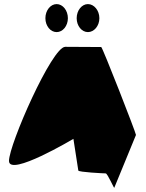

<svg xmlns="http://www.w3.org/2000/svg" viewBox="-20 -932 712 939"><path d="M24 -145C24 -65 339 -253 339 -253L363 -98C364 -90 488 -84 497 -84C506 -84 539 -6 539 -14L645 -272C645 -282 481 -702 475 -702C475 -702 364 -703 299 -703C234 -703 24 -225 24 -145ZM202 -843C202 -805 227 -775 257 -775C287 -775 312 -805 312 -843C312 -881 287 -912 257 -912C227 -912 202 -881 202 -843ZM355 -843C355 -805 380 -775 410 -775C440 -775 466 -805 466 -843C466 -881 440 -912 410 -912C380 -912 355 -881 355 -843Z"/></svg>

Font: Ampere
Style: Cnd
Weight: 400
Version: Version 1